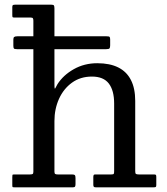

<svg xmlns="http://www.w3.org/2000/svg" viewBox="-20 -800 712 820"><path d="M54 -645Q44.5 -645 40.8 -642.2Q37 -639.5 37 -631V-605Q37 -595.5 39.5 -592.8Q42 -590 53 -590H433.5Q445.5 -590 448 -593.8Q450.5 -597.5 450.5 -606.5V-631Q450.5 -640 448 -642.5Q445.5 -645 435 -645ZM111.5 -725Q118.5 -725 120.5 -721.8Q122.5 -718.5 122.5 -711.5V-67Q122.5 -59 119.5 -57Q116.5 -55 108 -55H42Q34 -55 33.2 -53Q32.5 -51 32.5 -43.5V-9.5Q32.5 -2 34 -1Q35.5 0 42.5 0H292Q299 0 300.8 -3.8Q302.5 -7.5 302.5 -14V-39Q302.5 -49 299.5 -52Q296.5 -55 287 -55H226.5Q218.5 -55 215.5 -57.2Q212.5 -59.5 212.5 -67.5V-283Q212.5 -334.5 232 -377.8Q251.5 -421 287.5 -447Q323.5 -473 372.5 -473Q422 -473 444.8 -443.2Q467.5 -413.5 467.5 -358V-69.5Q467.5 -60 465.8 -57.5Q464 -55 455 -55H386.5Q381 -55 379.8 -51.8Q378.5 -48.5 378.5 -43V-11.5Q378.5 -5 380.5 -2.5Q382.5 0 389 0H636Q643 0 645.2 -1.5Q647.5 -3 647.5 -10V-44Q647.5 -51 645.8 -53Q644 -55 637 -55H573Q563 -55 560.2 -57.5Q557.5 -60 557.5 -69.5V-369Q557.5 -422.5 539.2 -458.2Q521 -494 485 -512Q449 -530 395.5 -530Q340 -530 295 -504.5Q250 -479 225.5 -440.5Q221 -433 218 -426.5Q215 -420 213.8 -422Q212.5 -424 212.5 -441V-764Q212.5 -773.5 210.2 -776.8Q208 -780 199 -780H45Q37.5 -780 35 -778.2Q32.5 -776.5 32.5 -769.5V-736Q32.5 -728 34 -726.5Q35.5 -725 43.5 -725Z"/></svg>

Font: Besley
Style: Regular
Weight: 400
Designer: Owen Earl
Foundry: indestructible type*
Version: Version 4.000